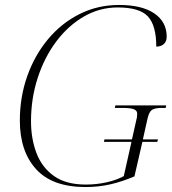

<svg xmlns="http://www.w3.org/2000/svg" viewBox="-20 -744 692 774"><path d="M325 10Q191 10 125.5 -62Q60 -134 60 -258Q60 -353 90 -437.5Q120 -522 174 -586.5Q228 -651 301 -687.5Q374 -724 460 -724Q552 -724 602 -690Q652 -656 652 -596Q652 -577 640.5 -566.5Q629 -556 610 -556Q610 -641 576.5 -677.5Q543 -714 454 -714Q382 -714 318.5 -677.5Q255 -641 207 -577Q159 -513 132 -430Q105 -347 105 -255Q105 -185 127 -127Q149 -69 197.5 -34.5Q246 0 326 0Q369 0 409.5 -9Q450 -18 479 -34L510 -172H399L401 -182H512L532 -271Q533 -277 533 -286Q533 -298 520 -303.5Q507 -309 472 -309H443L445 -319H650L648 -309H633Q604 -309 592.5 -301Q581 -293 575 -267L556 -182H617L614 -172H554L522 -33Q473 -12 425.5 -1Q378 10 325 10Z"/></svg>

Font: Noto Serif Display ExtraLight
Style: Italic
Weight: 200
Italic angle: -12°
Designer: Monotype Design Team
Foundry: Monotype Imaging Inc.
Version: Version 2.009